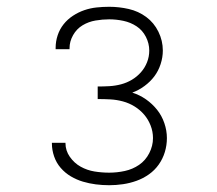

<svg xmlns="http://www.w3.org/2000/svg" viewBox="-20 -863 640 566"><path d="M302 -317Q282 -317 262.5 -319.5Q243 -322 224.5 -327.5Q206 -333 189 -343Q172 -353 159 -368Q146 -383 139.5 -402Q133 -421 133 -440V-442H173V-441Q173 -419 186 -400.5Q199 -382 218 -371.5Q237 -361 258.5 -357.5Q280 -354 302 -354Q325 -354 348 -359Q371 -364 390 -377Q409 -390 420 -411.5Q431 -433 431 -456Q431 -475 424 -493Q417 -511 405 -525Q393 -539 377 -549Q361 -559 342.5 -564Q324 -569 305.5 -570Q287 -571 268 -571V-608Q285 -608 302.5 -609Q320 -610 337 -614.5Q354 -619 369 -628Q384 -637 395.5 -650Q407 -663 413.5 -679.5Q420 -696 420 -714Q420 -735 410 -754.5Q400 -774 382.5 -785.5Q365 -797 344 -801.5Q323 -806 302 -806Q282 -806 261.5 -802.5Q241 -799 223.5 -788.5Q206 -778 195.5 -759.5Q185 -741 185 -721V-718H144V-722Q144 -741 150 -759Q156 -777 167.5 -791.5Q179 -806 195 -816.5Q211 -827 228.5 -833Q246 -839 264.5 -841Q283 -843 302 -843Q331 -843 359.5 -836.5Q388 -830 411 -813Q434 -796 447 -769.5Q460 -743 460 -714Q460 -694 453.5 -674Q447 -654 435 -638Q423 -622 406 -609.5Q389 -597 370 -590Q392 -583 410.5 -570Q429 -557 443 -539.5Q457 -522 464.5 -500Q472 -478 472 -456Q472 -435 466 -415Q460 -395 448 -378Q436 -361 419 -349Q402 -337 382.5 -330Q363 -323 342.5 -320Q322 -317 302 -317Z"/></svg>

Font: Iosevka Extralight Extended
Style: Regular
Weight: 200
Width: 7
Monospace: yes
Designer: Belleve Invis
Foundry: Belleve Invis
Version: Version 32.5.0; ttfautohint (v1.8.4)